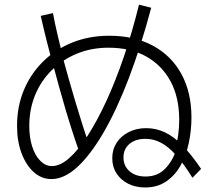

<svg xmlns="http://www.w3.org/2000/svg" viewBox="-20 -826 920 838"><path d="M470 -135.6Q470 -173.3 488.9 -202.8Q507.8 -232.2 541.7 -249.4Q575.6 -266.7 617.8 -266.7Q661.1 -266.7 700 -248.3Q738.9 -230 777.2 -190.6Q815.6 -151.1 857.8 -88.9L820 -50Q782.2 -111.1 748.3 -148.9Q714.4 -186.7 682.2 -203.3Q650 -220 615.6 -220Q571.1 -220 545 -197.8Q518.9 -175.6 518.9 -138.9Q518.9 -102.2 545 -78.9Q571.1 -55.6 615.6 -55.6Q667.8 -55.6 701.1 -90Q734.4 -124.4 750 -175.6H745.6Q753.3 -204.4 757.8 -237.8Q762.2 -271.1 762.2 -302.2Q762.2 -401.1 724.4 -471.1Q686.7 -541.1 618.3 -579.4Q550 -617.8 453.3 -617.8Q378.9 -617.8 315.6 -591.7Q252.2 -565.6 205.6 -519.4Q158.9 -473.3 133.3 -411.1Q107.8 -348.9 107.8 -276.7Q107.8 -225.6 120.6 -186.1Q133.3 -146.7 156.1 -123.9Q178.9 -101.1 206.7 -101.1Q242.2 -101.1 281.7 -135.6Q321.1 -170 362.2 -233.3Q403.3 -296.7 443.9 -384.4Q484.4 -472.2 520.6 -578.3Q556.7 -684.4 586.7 -805.6L640 -792.2Q594.4 -621.1 541.7 -483.3Q488.9 -345.6 431.7 -247.2Q374.4 -148.9 317.2 -96.7Q260 -44.4 204.4 -44.4Q161.1 -44.4 127.2 -75Q93.3 -105.6 73.9 -157.8Q54.4 -210 54.4 -276.7Q54.4 -361.1 83.9 -432.2Q113.3 -503.3 167.8 -557.2Q222.2 -611.1 296.1 -640.6Q370 -670 456.7 -670Q567.8 -670 648.3 -626.1Q728.9 -582.2 772.2 -502.2Q815.6 -422.2 815.6 -313.3Q815.6 -257.8 804.4 -203.9Q793.3 -150 769.4 -106.1Q745.6 -62.2 706.7 -35Q667.8 -7.8 613.3 -7.8Q571.1 -7.8 538.9 -24.4Q506.7 -41.1 488.3 -69.4Q470 -97.8 470 -135.6ZM327.8 -157.8Q293.3 -255.6 265 -352.2Q236.7 -448.9 211.1 -545.6H210Q196.7 -596.7 183.3 -649.4Q170 -702.2 157.8 -756.7L211.1 -768.9Q220 -721.1 231.1 -674.4Q242.2 -627.8 253.3 -582.2H252.2Q278.9 -483.3 308.3 -384.4Q337.8 -285.6 372.2 -182.2Z"/></svg>

Font: Paperlogy 3 Light
Style: Regular
Weight: 300
Designer: redesigned by Lee Juim, glyphs from Gmarket Sans & Montserrat
Foundry: PT&
Version: Version 1.001